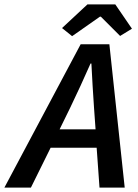

<svg xmlns="http://www.w3.org/2000/svg" viewBox="-77 -856 628 876"><path d="M243 -364C276 -432 305 -496 336 -566H340C343 -495 348 -430 352 -364L359 -266H195ZM-57 0H64L154 -182H364L377 0H492L422 -654H291ZM252 -691 379 -780H383L471 -692L525 -725L449 -836H322L206 -728Z"/></svg>

Font: Source Sans Pro Semibold
Style: Italic
Weight: 600
Italic angle: -11°
Designer: Paul D. Hunt
Foundry: Adobe Systems Incorporated
Version: Version 3.006;hotconv 1.0.111;makeotfexe 2.5.65597